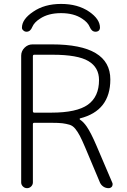

<svg xmlns="http://www.w3.org/2000/svg" viewBox="-20 -980 645 978"><path d="M147.5 -414.1Q147.5 -406.2 154.3 -406.2H241.2Q371.1 -406.2 427.7 -446.8Q484.4 -487.3 484.4 -572.3Q484.4 -636.7 430.2 -668.9Q376 -701.2 248 -701.2H154.3Q147.5 -701.2 147.5 -693.4ZM87.9 -50.8V-696.3Q87.9 -719.7 105 -736.8Q122.1 -753.9 145.5 -753.9H244.1Q542 -753.9 542 -575.2Q542 -416 387.7 -377Q385.7 -376 385.7 -374Q385.7 -372.1 386.7 -371.1Q405.3 -359.4 421.9 -335Q443.4 -303.7 471.7 -237.3L551.8 -49.8Q553.7 -45.9 553.7 -42Q553.7 -36.1 550.8 -30.3Q543.9 -21.5 533.2 -21.5Q518.6 -21.5 506.8 -29.3Q495.1 -37.1 489.3 -49.8L414.1 -228.5Q397.5 -267.6 386.7 -288.1Q376 -308.6 363.3 -324.2Q350.6 -339.8 334 -344.7Q317.4 -349.6 298.3 -352.1Q279.3 -354.5 241.2 -354.5H154.3Q147.5 -354.5 147.5 -347.7V-50.8Q147.5 -39.1 138.7 -30.3Q129.9 -21.5 117.7 -21.5Q105.5 -21.5 96.7 -30.3Q87.9 -39.1 87.9 -50.8ZM466.8 -818.4Q447.3 -818.4 437.5 -841.8Q427.7 -866.2 398.4 -884.8Q356.4 -913.1 291 -913.1Q225.6 -913.1 183.6 -884.8Q154.3 -866.2 144.5 -842.8Q134.8 -818.4 115.2 -818.4Q104.5 -818.4 97.7 -826.2Q91.8 -831.1 91.8 -838.9Q91.8 -881.8 148.4 -919.9Q206.1 -960 291 -960Q376 -960 433.6 -920.9Q489.3 -882.8 489.3 -838.9Q489.3 -831.1 484.4 -825.2Q477.5 -818.4 466.8 -818.4Z"/></svg>

Font: irohamaru Light
Style: Regular
Weight: 200
Designer: [Source Han Sans]
Ryoko NISHIZUKA  (kana & ideographs); Paul D. Hunt (Latin, Greek & Cyrillic); Wenlong ZHANG  (bopomofo
Version: Version 1.01